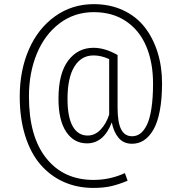

<svg xmlns="http://www.w3.org/2000/svg" viewBox="-20 -714 886 936"><path d="M437 -693.8Q516.1 -693.8 580.1 -664.1Q644 -634.3 685.1 -581.8Q726.1 -529.3 748 -459.5Q770 -389.6 770 -308.1Q770 -231 758.8 -173.1Q747.6 -115.2 727.3 -80.8Q707 -46.4 681.2 -29.8Q655.3 -13.2 624 -13.2Q582.5 -13.2 558.3 -41.7Q534.2 -70.3 524.9 -117.2Q485.8 -15.1 403.8 -15.1Q340.3 -15.1 302.7 -71.3Q265.1 -127.4 265.1 -231.9Q265.1 -356 312.3 -418.5Q359.4 -481 436 -481Q491.7 -481 553.2 -445.8V-189Q553.2 -117.2 570.6 -83.5Q587.9 -49.8 624 -49.8Q646 -49.8 663.6 -62.7Q681.2 -75.7 695.6 -104.2Q710 -132.8 718 -184.1Q726.1 -235.4 726.1 -306.2Q726.1 -409.7 693.1 -487.8Q660.2 -565.9 594.5 -610.4Q528.8 -654.8 437 -654.8Q343.3 -654.8 271 -600.6Q198.7 -546.4 159.9 -453.1Q121.1 -359.9 121.1 -243.2Q121.1 -48.3 205.6 57.4Q290 163.1 436 163.1Q516.1 163.1 588.9 129.9L602.1 167Q560.1 184.6 522.7 193.4Q485.4 202.1 435.1 202.1Q356.4 202.1 290.8 172.9Q225.1 143.6 177.2 88.1Q129.4 32.7 102.8 -52Q76.2 -136.7 76.2 -243.2Q76.2 -370.6 120.8 -472.9Q165.5 -575.2 248.3 -634.5Q331.1 -693.8 437 -693.8ZM407.2 -53.2Q442.9 -53.2 470.7 -82.5Q498.5 -111.8 512.2 -155.8V-425.8Q473.6 -443.8 436 -443.8Q376 -443.8 342.5 -389.2Q309.1 -334.5 309.1 -231.9Q309.1 -142.6 334.7 -97.9Q360.4 -53.2 407.2 -53.2Z"/></svg>

Font: Fira Sans Compressed ExtraLight
Style: Regular
Weight: 250
Width: 1
Designer: Carrois Corporate & Edenspiekermann AG
Foundry: Carrois Corporate GbR & Edenspiekermann AG
Version: Version 4.203;PS 004.203;hotconv 1.0.88;makeotf.lib2.5.64775